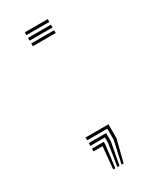

<svg xmlns="http://www.w3.org/2000/svg" viewBox="-119 -380 384 479"><g transform="rotate(-30 73.0 -140.0)"><path d="M84 63.5 98 0V-32H40V-40H106V0L90 63.5ZM60 63.5 66 0H40V-8H74V0L66 63.5ZM72 63.5 82 0V-16H40V-24H90V0L78 63.5ZM40 -303V-311H106V-303ZM40 -335V-343H106V-335ZM40 -319V-327H106V-319Z"/></g></svg>

Font: Big Shoulders Inline Text SC Thin
Style: Regular
Weight: 100
Designer: Patric King
Foundry: XO Type Co
Version: Version 2.002